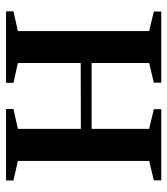

<svg xmlns="http://www.w3.org/2000/svg" viewBox="21 -573 552 634"><g transform="rotate(90 297.0 -256.0)"><path d="M17.5 0V-24.5L82.5 -39V-472.5L18 -488V-512.5H253V-488L188 -472.5V-282.5H405.5V-472.5L340.5 -488V-512.5H575.5V-488L511.5 -472.5V-39L576 -24.5V0H340V-24.5L405.5 -39V-247L188 -246.5V-39L253.5 -24.5V0Z"/></g></svg>

Font: Merriweather 120pt Medium
Style: Regular
Weight: 500
Version: Version 2.100